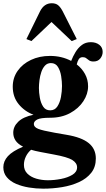

<svg xmlns="http://www.w3.org/2000/svg" viewBox="-23 -870 636 1152"><path d="M277.5 -163.5Q220 -163.5 200 -152.8Q180 -142 180 -126Q180 -107.5 206 -97Q232 -86.5 305.5 -73.5L377.5 -61Q467 -46 509.5 -11.2Q552 23.5 552 81Q552 132 524.5 166.8Q497 201.5 451.2 222.5Q405.5 243.5 349.5 252.8Q293.5 262 236.5 262Q193 262 150.5 255Q108 248 73.2 233Q38.5 218 17.8 193.2Q-3 168.5 -3 133.5Q-3 97.5 24.2 67.2Q51.5 37 115.5 10Q84 -6 70.2 -27Q56.5 -48 56.5 -73.5Q56.5 -111 86.8 -140Q117 -169 178 -181.5Q124 -202 88.8 -245.2Q53.5 -288.5 53.5 -350Q53.5 -403 82.8 -444.8Q112 -486.5 162.8 -510.5Q213.5 -534.5 277 -534.5Q347 -534.5 404 -504.5Q414.5 -531.5 430 -557.2Q445.5 -583 468 -600Q490.5 -617 522 -617Q552.5 -617 572.8 -601.2Q593 -585.5 593 -558.5Q593 -537 578.8 -519Q564.5 -501 538 -501Q521.5 -501 512 -507.5Q502.5 -514 494.5 -520.5Q486.5 -527 473.5 -527Q457 -527 449.2 -514.2Q441.5 -501.5 437.5 -483.5Q468.5 -459.5 487 -426Q505.5 -392.5 505.5 -352Q505.5 -306 477 -262.5Q448.5 -219 397.2 -191.2Q346 -163.5 277.5 -163.5ZM278 -208Q306 -208 321.2 -231.2Q336.5 -254.5 342.8 -288.2Q349 -322 349 -354Q349 -380.5 344 -412.8Q339 -445 324.8 -468.2Q310.5 -491.5 282.5 -491.5Q261 -491.5 247 -476.5Q233 -461.5 225 -438Q217 -414.5 213.8 -388.8Q210.5 -363 210.5 -342Q210.5 -315.5 216 -284Q221.5 -252.5 236 -230.2Q250.5 -208 278 -208ZM120.5 119Q120.5 151 141 171.5Q161.5 192 194.5 201.8Q227.5 211.5 264.5 211.5Q303 211.5 343.5 203.5Q384 195.5 411.8 178.5Q439.5 161.5 439.5 134Q439.5 108 410.8 90Q382 72 299.5 57L217.5 41.5Q187.5 36 163.5 28.5Q143 46 131.8 70Q120.5 94 120.5 119ZM165.5 -623.5 135.5 -635.5 217.5 -802.5Q242 -850.5 287.5 -850.5Q310.5 -850.5 324.8 -839.5Q339 -828.5 353 -802.5L437.5 -635.5L407 -623.5L286 -738Z"/></svg>

Font: Libre Caslon Text
Style: Bold
Weight: 700
Designer: Pablo Impallari, Rodrigo Fuenzalida, Katja Schimmel
Foundry: Pablo Impallari, Rodrigo Fuenzalida
Version: Version 2.000